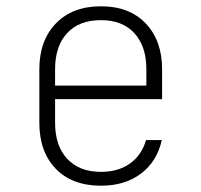

<svg xmlns="http://www.w3.org/2000/svg" viewBox="-20 -580 640 610"><path d="M495 -265H155V-190Q155 -117 193.5 -75.5Q232 -34 301 -34Q356 -34 393 -60.5Q430 -87 444 -135H494Q479 -67 428 -28.5Q377 10 301 10Q209 10 157 -44Q105 -98 105 -190V-360Q105 -451 157.5 -505.5Q210 -560 301 -560Q391 -560 443 -505.5Q495 -451 495 -360ZM155 -308H445V-360Q445 -433 407 -474.5Q369 -516 301 -516Q231 -516 193 -474.5Q155 -433 155 -360Z"/></svg>

Font: JetBrains Mono Extra Light
Style: Regular
Weight: 200
Monospace: yes
Designer: Philipp Nurullin, Konstantin Bulenkov
Foundry: JetBrains
Version: 2.002